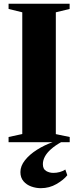

<svg xmlns="http://www.w3.org/2000/svg" viewBox="-20 -763 420 1030"><path d="M99.5 -44V-697L26 -715V-743H353.5V-715L279.5 -697V-43.5L354 -28V0H26V-28ZM199 246.5Q173 246.5 147.8 237.5Q122.5 228.5 106 209.2Q89.5 190 89.5 160Q89.5 127.5 113.8 96.8Q138 66 178.2 40.5Q218.5 15 264.5 -1L282.5 -5L309 -1Q275 18 253 37.8Q231 57.5 220.5 77.5Q210 97.5 210 117.5Q210 144 227.5 154.2Q245 164.5 266.5 164.5Q283.5 164.5 300.2 160Q317 155.5 330.5 146.5L341 177Q321.5 202 283.2 224.2Q245 246.5 199 246.5Z"/></svg>

Font: Merriweather 120pt Black
Style: Regular
Weight: 900
Designer: Eben Sorkin
Foundry: Eben Sorkin
Version: Version 2.100